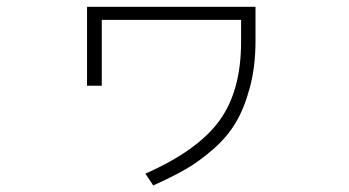

<svg xmlns="http://www.w3.org/2000/svg" viewBox="-20 -528 1040 572"><path d="M239.3 -272.5V-507.8H741.2V-407.2Q741.2 -330.1 724.6 -268.1Q708 -206.1 682.6 -163.1Q657.2 -120.1 615.2 -83.5Q573.2 -46.9 533.2 -23.9Q493.2 -1 436.5 24.4L413.1 -10.7Q568.4 -79.1 633.3 -168Q698.2 -256.8 698.2 -402.3V-468.8H283.2V-272.5Z"/></svg>

Font: Gothic A1 ExtraLight
Style: Regular
Weight: 275
Designer: HanYang I&C Co.,Ltd.
Foundry: HanYang I&C Co.,Ltd.
Version: Version 2.50